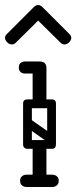

<svg xmlns="http://www.w3.org/2000/svg" viewBox="-40 -745 304 765"><path d="M60 -452Q48 -452 41 -459Q35 -465 35 -476Q35 -488 41 -493Q48 -500 60 -500H111Q122 -500 128 -498.5Q134 -497 135 -495Q143 -487 143 -476Q142 -465 136 -459Q133 -456 127.5 -454Q122 -452 111 -452ZM52 -170Q52 -187 69 -187H166Q183 -187 183 -170Q183 -152 167 -152H69Q62 -152 57 -156.5Q52 -161 52 -170ZM117 -3Q90 -3 90 -29V-158Q90 -184 117 -184Q145 -184 145 -158V-29Q145 -3 117 -3ZM117 -314Q90 -314 90 -340V-474Q90 -500 117 -500Q145 -500 145 -474V-340Q145 -314 117 -314ZM52 -332Q52 -349 69 -349H166Q183 -349 183 -332Q183 -314 167 -314H69Q62 -314 57 -318.5Q52 -323 52 -332ZM57 -267Q67 -280 80 -271L174 -205Q188 -196 177 -180Q167 -167 154 -176L60 -242Q55 -246 53.5 -253Q52 -260 57 -267ZM165 -153Q148 -153 148 -170V-326Q148 -343 165 -343Q183 -343 183 -327V-171Q183 -153 165 -153ZM69 -153Q52 -153 52 -170V-326Q52 -343 69 -343Q87 -343 87 -327V-171Q87 -153 69 -153ZM40 -25Q40 -36 47 -42Q54 -49 66 -49H115Q127 -49 134 -43Q141 -36 141 -25Q141 -13 134 -6Q127 0 115 0H66Q54 0 47 -7Q40 -13 40 -25ZM194 -25Q194 -13 187 -7Q180 0 168 0H119Q108 0 100 -6Q93 -13 93 -25Q93 -36 100 -43Q108 -49 119 -49H168Q180 -49 187 -42Q194 -36 194 -25ZM22 -574Q16 -568 7 -568Q-3 -568 -11 -576Q-20 -585 -20 -594Q-20 -602 -13 -609L94 -716Q103 -725 112 -725Q121 -725 130 -716L237 -609Q244 -602 244 -594Q244 -585 235 -576Q227 -568 217 -568Q208 -568 202 -574L112 -663Z"/></svg>

Font: Agu Display Uzo
Style: Regular
Weight: 400
Version: Version 1.103